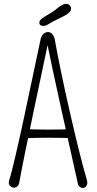

<svg xmlns="http://www.w3.org/2000/svg" viewBox="-20 -955 496 980"><path d="M377.4 -18.1C380.9 -2.4 392.6 4.4 401.9 4.4C417.5 4.4 430.7 -11.2 423.8 -35.2C373.5 -205.6 289.1 -583.5 259.8 -752.4C254.9 -778.3 240.2 -791.5 224.6 -791.5C208.5 -791.5 192.4 -778.3 187 -753.4C147.5 -569.8 59.1 -133.8 26.4 -33.2C19.5 -11.2 36.6 2.9 52.2 2.9C63 2.9 74.7 -4.9 78.1 -22C110.8 -203.1 184.1 -536.1 229.5 -755.9H216.3C249 -589.8 340.8 -182.1 377.4 -18.1ZM351.1 -297.4C333 -294.4 281.2 -293.5 225.6 -293.5C177.7 -293.5 128.9 -294.4 104 -297.4V-248.5C131.3 -251 182.6 -252 231.9 -252C281.2 -252 329.6 -251 351.1 -248.5ZM279.8 -918.5C230.5 -876 185.5 -865.7 181.2 -843.3C179.2 -830.6 185.5 -824.7 195.3 -823.2C209.5 -820.8 218.3 -826.2 226.1 -831.1C283.2 -866.2 330.6 -876.5 341.3 -903.3C346.7 -917 336.9 -932.1 322.8 -935.1C310.1 -937 295.9 -931.2 279.8 -918.5Z"/></svg>

Font: Pompiere 
Style: Regular
Weight: 400
Designer: Karolina Lach
Foundry: Sorkin Type Co.
Version: Version 1.001